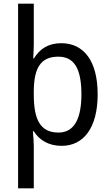

<svg xmlns="http://www.w3.org/2000/svg" viewBox="-20 -780 599 1040"><path d="M509 -269C509 -451 433 -546 312 -546C240 -546 195 -514 164 -464H160C161 -485 163 -517 163 -539V-760H78V240H163V10C163 -11 160 -50 158 -69H163C192 -23 241 10 314 10C433 10 509 -88 509 -269ZM421 -269C421 -144 386 -62 297 -62C198 -62 163 -132 163 -268V-287C164 -413 201 -473 296 -473C382 -473 421 -408 421 -269Z"/></svg>

Font: Noto Sans Lao Looped SemiCondensed
Style: Regular
Weight: 400
Width: 4
Designer: Mark Frömberg, Ben Mitchell
Foundry: The Fontpad Ltd
Version: Version 1.002